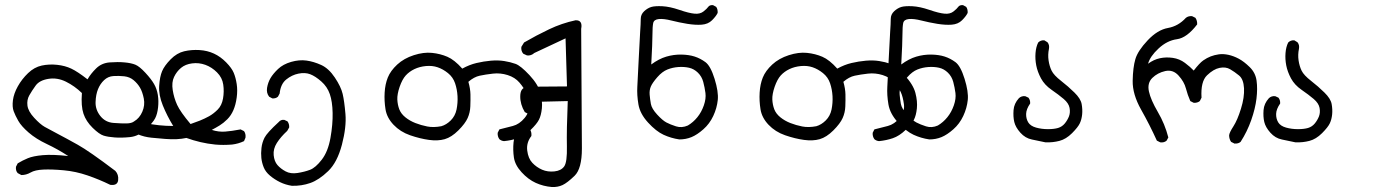

<svg xmlns="http://www.w3.org/2000/svg" viewBox="-20 -460 5540 768"><path d="M420.9 279.3Q377 257.8 330.1 241.7Q283.2 225.6 235.4 221.2Q187.5 216.8 153.8 218.3Q120.1 219.7 102.5 230Q85 240.2 65.4 240.2L50.8 232.4Q42 222.7 43.9 207L50.8 193.4Q70.3 181.6 91.3 172.9Q112.3 164.1 151.4 160.6Q190.4 157.2 252.9 164.1Q210.9 136.7 167.5 116.2Q124 95.7 94.7 70.3Q65.4 44.9 53.2 23.4Q41 2 34.7 -15.1Q28.3 -32.2 31.7 -59.1Q35.2 -85.9 51.3 -114.7Q67.4 -143.6 92.3 -167.5Q117.2 -191.4 147 -197.8Q176.8 -204.1 208.5 -200.7Q240.2 -197.3 265.1 -185.5Q290 -173.8 330.1 -142.6Q342.8 -165 364.7 -186.5Q386.7 -208 418.9 -210.4Q451.2 -212.9 478 -210.4Q504.9 -208 521.5 -201.2Q538.1 -194.3 561.5 -168.9Q585 -143.6 596.2 -124Q607.4 -104.5 611.3 -80.6Q615.2 -56.6 612.3 -30.3Q609.4 -3.9 600.6 13.2Q591.8 30.3 563 57.6Q534.2 85 500 88.4Q465.8 91.8 439 89.8Q412.1 87.9 394.5 82.5Q377 77.1 350.6 51.3Q324.2 25.4 314 -4.9Q303.7 -35.2 307.6 -87.9Q278.3 -116.2 243.7 -133.3Q209 -150.4 173.3 -144.5Q137.7 -138.7 122.6 -117.7Q107.4 -96.7 97.2 -78.6Q86.9 -60.5 89.8 -37.6Q92.8 -14.6 116.7 11.2Q140.6 37.1 158.7 47.4Q176.8 57.6 210.4 75.2Q244.1 92.8 290.5 118.7Q336.9 144.5 441.4 223.6Q455.1 238.3 452.6 260.7Q450.2 283.2 420.9 279.3ZM516.6 25.4Q538.1 12.7 549.3 -13.2Q560.5 -39.1 555.2 -65.9Q549.8 -92.8 540 -109.4Q530.3 -126 514.6 -139.2Q499 -152.3 477.1 -154.8Q455.1 -157.2 433.6 -155.8Q412.1 -154.3 396.5 -139.6Q380.9 -125 372.1 -103.5Q363.3 -82 362.3 -51.8Q361.3 -21.5 381.3 3.9Q401.4 29.3 434.1 31.7Q466.8 34.2 486.8 33.7Q506.8 33.2 516.6 25.4Z M840.8 118.2Q810.5 115.2 781.7 108.4Q752.9 101.6 725.6 91.8Q707 95.7 686.5 96.7Q666 97.7 640.6 95.7Q615.2 93.8 585.9 90.8Q556.6 87.9 531.2 77.1Q523.4 67.4 524.4 52.7L531.2 39.1Q544.9 29.3 562.5 32.2Q587.9 38.1 616.2 41Q644.5 43.9 672.9 43.9Q648.4 3.9 631.3 -38.1Q614.3 -80.1 616.7 -116.7Q619.1 -153.3 628.4 -175.3Q637.7 -197.3 662.6 -222.7Q687.5 -248 716.8 -254.9Q746.1 -261.7 777.8 -259.8Q809.6 -257.8 835.9 -245.6Q862.3 -233.4 884.8 -210.4Q907.2 -187.5 915 -168.5Q922.9 -149.4 926.8 -124Q930.7 -98.6 926.8 -69.8Q922.9 -41 913.6 -19.5Q904.3 2 889.2 17.1Q874 32.2 858.9 41.5Q843.8 50.8 827.1 59.6Q854.5 68.4 880.4 66.4Q906.2 64.5 942.4 57.6L956.1 64.5Q963.9 75.2 961.9 90.8L956.1 104.5Q933.6 115.2 908.2 118.2Q872.1 121.1 840.8 118.2ZM779.3 22.5Q798.8 14.6 816.4 4.9Q834 -4.9 850.6 -21.5Q867.2 -38.1 872.1 -65.9Q877 -93.8 873 -121.6Q869.1 -149.4 848.1 -170.4Q827.1 -191.4 801.3 -200.7Q775.4 -210 748.5 -206.5Q721.7 -203.1 704.1 -188.5Q686.5 -173.8 676.3 -152.3Q666 -130.9 670.9 -99.6Q675.8 -68.4 688.5 -40.5Q701.2 -12.7 742.2 36.1Z M1147.5 283.2Q1122.1 279.3 1100.1 268.6Q1078.1 257.8 1060.1 242.7Q1042 227.5 1034.7 209Q1027.3 190.4 1025.4 171.9Q1023.4 153.3 1025.9 131.8Q1028.3 110.4 1038.1 90.8Q1047.9 71.3 1094.7 28.3Q1103.5 17.6 1117.2 19.5L1129.9 25.4Q1137.7 36.1 1136.7 49.8L1128.9 63.5Q1102.5 87.9 1087.4 111.8Q1072.3 135.7 1074.7 160.6Q1077.1 185.5 1089.8 200.2Q1102.5 214.8 1122.6 225.6Q1142.6 236.3 1170.4 231.9Q1198.2 227.5 1220.2 219.2Q1242.2 210.9 1267.1 178.7Q1292 146.5 1301.8 91.8Q1311.5 37.1 1310.5 -8.3Q1309.6 -53.7 1299.3 -83.5Q1289.1 -113.3 1265.1 -134.3Q1241.2 -155.3 1220.7 -163.1Q1200.2 -170.9 1173.8 -165.5Q1147.5 -160.2 1125 -142.1Q1102.5 -124 1098.6 -85.9L1091.8 -73.2Q1083 -65.4 1069.3 -66.4L1056.6 -73.2Q1044.9 -87.9 1048.3 -108.9Q1051.8 -129.9 1062 -147.5Q1072.3 -165 1092.3 -184.1Q1112.3 -203.1 1144.5 -212.4Q1176.8 -221.7 1205.6 -217.8Q1234.4 -213.9 1264.6 -200.2Q1294.9 -186.5 1319.3 -149.9Q1343.8 -113.3 1350.6 -84.5Q1357.4 -55.7 1361.8 -3.9Q1366.2 47.9 1347.7 118.7Q1329.1 189.5 1292.5 224.6Q1255.9 259.8 1221.2 272Q1186.5 284.2 1147.5 283.2Z M1996.1 104.5Q1985.4 103.5 1977.5 96.7Q1969.7 85.9 1970.7 71.3L1977.5 57.6Q2004.9 50.8 2031.2 43.9Q2057.6 37.1 2078.6 11.7Q2099.6 -13.7 2095.7 -43Q2091.8 -72.3 2083.5 -90.8Q2075.2 -109.4 2057.6 -129.9Q2040 -150.4 2010.7 -159.7Q1981.4 -168.9 1951.7 -165.5Q1921.9 -162.1 1898.9 -157.2Q1876 -152.3 1853.5 -132.8Q1861.3 -105.5 1861.8 -82.5Q1862.3 -59.6 1861.3 -34.7Q1860.4 -9.8 1850.6 12.2Q1840.8 34.2 1813.5 61.5Q1786.1 88.9 1758.8 96.7Q1731.4 104.5 1695.8 99.6Q1660.2 94.7 1620.6 81.1Q1581.1 67.4 1554.2 39.1Q1527.3 10.7 1522 -22.9Q1516.6 -56.6 1518.6 -89.8Q1520.5 -123 1531.2 -149.9Q1542 -176.8 1568.8 -201.7Q1595.7 -226.6 1635.3 -239.3Q1674.8 -252 1708 -248.5Q1741.2 -245.1 1769.5 -232.9Q1797.9 -220.7 1829.1 -185.5Q1857.4 -201.2 1886.2 -208Q1915 -214.8 1943.8 -217.3Q1972.7 -219.7 1997.1 -215.8Q2021.5 -211.9 2042 -204.6Q2062.5 -197.3 2097.7 -159.7Q2132.8 -122.1 2141.6 -88.4Q2150.4 -54.7 2147.5 -26.4Q2144.5 2 2135.7 19Q2127 36.1 2102.1 60.1Q2077.1 84 2051.3 92.8Q2025.4 101.6 1996.1 104.5ZM1745.1 44.9Q1765.6 39.1 1783.2 21.5Q1800.8 3.9 1806.2 -22Q1811.5 -47.9 1810.1 -75.2Q1808.6 -102.5 1800.3 -127Q1792 -151.4 1772 -167.5Q1752 -183.6 1730.5 -190.9Q1709 -198.2 1683.6 -195.8Q1658.2 -193.4 1637.7 -183.6Q1617.2 -173.8 1603 -158.2Q1588.9 -142.6 1578.6 -112.8Q1568.4 -83 1569.3 -62Q1570.3 -41 1577.1 -22.9Q1584 -4.9 1601.6 9.3Q1619.1 23.4 1641.6 32.2Q1664.1 41 1689 45.9Q1713.9 50.8 1745.1 44.9Z M2187.5 288.1Q2153.3 285.2 2123 271.5Q2092.8 257.8 2066.4 229Q2040 200.2 2035.6 169.9Q2031.2 139.6 2034.2 109.4Q2037.1 79.1 2054.7 56.6Q2067.4 46.9 2083 47.9L2098.6 55.7Q2107.4 67.4 2105.5 84Q2085 110.4 2088.9 142.1Q2092.8 173.8 2109.4 191.4Q2126 209 2148.4 218.8Q2170.9 228.5 2197.8 225.6Q2224.6 222.7 2236.8 205.6Q2249 188.5 2247.6 125Q2246.1 61.5 2251 -55.7L2125 -52.7L2127.9 -26.4L2120.1 -11.7Q2110.4 -2.9 2093.8 -3.9L2079.1 -11.7Q2060.5 -43 2061 -75.2Q2061.5 -107.4 2083.5 -110.8Q2105.5 -114.3 2248 -114.3L2242.2 -306.6L2117.2 -248Q2104.5 -236.3 2087.9 -238.3L2073.2 -245.1Q2063.5 -255.9 2065.4 -272.5L2076.2 -290Q2125 -318.4 2176.3 -342.8Q2227.5 -367.2 2282.2 -378.9Q2311.5 -379.9 2304.7 -344.7Q2307.6 53.7 2307.6 134.3Q2307.6 214.8 2278.3 243.2Q2249 271.5 2230 280.3Q2210.9 289.1 2187.5 288.1Z M2697.3 97.7Q2664.1 92.8 2634.3 79.1Q2604.5 65.4 2572.3 30.3Q2540 -4.9 2533.7 -42.5Q2527.3 -80.1 2529.3 -113.3Q2531.2 -146.5 2534.7 -220.7Q2538.1 -294.9 2540.5 -330.6Q2543 -366.2 2543 -384.3Q2543 -402.3 2556.6 -415Q2570.3 -427.7 2585 -432.1Q2599.6 -436.5 2629.4 -435.1Q2659.2 -433.6 2697.8 -420.4Q2736.3 -407.2 2758.3 -405.3Q2780.3 -403.3 2793.9 -414.1Q2807.6 -424.8 2813 -432.6Q2818.4 -440.4 2832 -439.5L2844.7 -432.6Q2851.6 -422.9 2850.6 -408.2Q2843.8 -394.5 2828.1 -378.9Q2812.5 -363.3 2787.1 -361.3Q2761.7 -359.4 2729 -364.7Q2696.3 -370.1 2665.5 -377.9Q2634.8 -385.7 2615.2 -383.8Q2595.7 -381.8 2592.8 -367.7Q2589.8 -353.5 2589.8 -321.8Q2589.8 -290 2585 -202.1Q2615.2 -224.6 2645 -233.4Q2674.8 -242.2 2705.1 -241.7Q2735.4 -241.2 2758.3 -233.9Q2781.2 -226.6 2801.8 -211.4Q2822.3 -196.3 2838.4 -144.5Q2854.5 -92.8 2851.1 -60.1Q2847.7 -27.3 2833 3.9Q2818.4 35.2 2793.5 57.1Q2768.6 79.1 2746.1 88.4Q2723.6 97.7 2697.3 97.7ZM2731.4 42Q2752.9 29.3 2769.5 8.8Q2786.1 -11.7 2795.4 -38.6Q2804.7 -65.4 2801.8 -87.9Q2798.8 -110.4 2793 -132.3Q2787.1 -154.3 2771.5 -169.4Q2755.9 -184.6 2736.3 -189Q2716.8 -193.4 2693.8 -191.9Q2670.9 -190.4 2649.9 -182.1Q2628.9 -173.8 2609.4 -151.4Q2589.8 -128.9 2583.5 -114.3Q2577.1 -99.6 2578.6 -81.5Q2580.1 -63.5 2583.5 -44.4Q2586.9 -25.4 2608.4 -2Q2629.9 21.5 2645.5 29.8Q2661.1 38.1 2684.1 45.4Q2707 52.7 2731.4 42Z M3496.1 104.5Q3485.4 103.5 3477.5 96.7Q3469.7 85.9 3470.7 71.3L3477.5 57.6Q3504.9 50.8 3531.2 43.9Q3557.6 37.1 3578.6 11.7Q3599.6 -13.7 3595.7 -43Q3591.8 -72.3 3583.5 -90.8Q3575.2 -109.4 3557.6 -129.9Q3540 -150.4 3510.7 -159.7Q3481.4 -168.9 3451.7 -165.5Q3421.9 -162.1 3398.9 -157.2Q3376 -152.3 3353.5 -132.8Q3361.3 -105.5 3361.8 -82.5Q3362.3 -59.6 3361.3 -34.7Q3360.4 -9.8 3350.6 12.2Q3340.8 34.2 3313.5 61.5Q3286.1 88.9 3258.8 96.7Q3231.4 104.5 3195.8 99.6Q3160.2 94.7 3120.6 81.1Q3081.1 67.4 3054.2 39.1Q3027.3 10.7 3022 -22.9Q3016.6 -56.6 3018.6 -89.8Q3020.5 -123 3031.2 -149.9Q3042 -176.8 3068.8 -201.7Q3095.7 -226.6 3135.3 -239.3Q3174.8 -252 3208 -248.5Q3241.2 -245.1 3269.5 -232.9Q3297.9 -220.7 3329.1 -185.5Q3357.4 -201.2 3386.2 -208Q3415 -214.8 3443.8 -217.3Q3472.7 -219.7 3497.1 -215.8Q3521.5 -211.9 3542 -204.6Q3562.5 -197.3 3597.7 -159.7Q3632.8 -122.1 3641.6 -88.4Q3650.4 -54.7 3647.5 -26.4Q3644.5 2 3635.7 19Q3627 36.1 3602.1 60.1Q3577.1 84 3551.3 92.8Q3525.4 101.6 3496.1 104.5ZM3245.1 44.9Q3265.6 39.1 3283.2 21.5Q3300.8 3.9 3306.2 -22Q3311.5 -47.9 3310.1 -75.2Q3308.6 -102.5 3300.3 -127Q3292 -151.4 3272 -167.5Q3252 -183.6 3230.5 -190.9Q3209 -198.2 3183.6 -195.8Q3158.2 -193.4 3137.7 -183.6Q3117.2 -173.8 3103 -158.2Q3088.9 -142.6 3078.6 -112.8Q3068.4 -83 3069.3 -62Q3070.3 -41 3077.1 -22.9Q3084 -4.9 3101.6 9.3Q3119.1 23.4 3141.6 32.2Q3164.1 41 3189 45.9Q3213.9 50.8 3245.1 44.9Z M3697.3 97.7Q3664.1 92.8 3634.3 79.1Q3604.5 65.4 3572.3 30.3Q3540 -4.9 3533.7 -42.5Q3527.3 -80.1 3529.3 -113.3Q3531.2 -146.5 3534.7 -220.7Q3538.1 -294.9 3540.5 -330.6Q3543 -366.2 3543 -384.3Q3543 -402.3 3556.6 -415Q3570.3 -427.7 3585 -432.1Q3599.6 -436.5 3629.4 -435.1Q3659.2 -433.6 3697.8 -420.4Q3736.3 -407.2 3758.3 -405.3Q3780.3 -403.3 3793.9 -414.1Q3807.6 -424.8 3813 -432.6Q3818.4 -440.4 3832 -439.5L3844.7 -432.6Q3851.6 -422.9 3850.6 -408.2Q3843.8 -394.5 3828.1 -378.9Q3812.5 -363.3 3787.1 -361.3Q3761.7 -359.4 3729 -364.7Q3696.3 -370.1 3665.5 -377.9Q3634.8 -385.7 3615.2 -383.8Q3595.7 -381.8 3592.8 -367.7Q3589.8 -353.5 3589.8 -321.8Q3589.8 -290 3585 -202.1Q3615.2 -224.6 3645 -233.4Q3674.8 -242.2 3705.1 -241.7Q3735.4 -241.2 3758.3 -233.9Q3781.2 -226.6 3801.8 -211.4Q3822.3 -196.3 3838.4 -144.5Q3854.5 -92.8 3851.1 -60.1Q3847.7 -27.3 3833 3.9Q3818.4 35.2 3793.5 57.1Q3768.6 79.1 3746.1 88.4Q3723.6 97.7 3697.3 97.7ZM3731.4 42Q3752.9 29.3 3769.5 8.8Q3786.1 -11.7 3795.4 -38.6Q3804.7 -65.4 3801.8 -87.9Q3798.8 -110.4 3793 -132.3Q3787.1 -154.3 3771.5 -169.4Q3755.9 -184.6 3736.3 -189Q3716.8 -193.4 3693.8 -191.9Q3670.9 -190.4 3649.9 -182.1Q3628.9 -173.8 3609.4 -151.4Q3589.8 -128.9 3583.5 -114.3Q3577.1 -99.6 3578.6 -81.5Q3580.1 -63.5 3583.5 -44.4Q3586.9 -25.4 3608.4 -2Q3629.9 21.5 3645.5 29.8Q3661.1 38.1 3684.1 45.4Q3707 52.7 3731.4 42Z M4162.1 109.4Q4134.8 103.5 4107.9 98.1Q4081.1 92.8 4061.5 70.8Q4042 48.8 4037.1 27.8Q4032.2 6.8 4034.2 -19.5Q4036.1 -45.9 4055.7 -67.4Q4066.4 -77.1 4081.1 -75.2L4093.8 -69.3Q4101.6 -59.6 4100.6 -45.9Q4085 -23.4 4084.5 -4.4Q4084 14.6 4092.8 29.3Q4101.6 43.9 4124 50.3Q4146.5 56.6 4171.4 56.6Q4196.3 56.6 4212.4 51.8Q4228.5 46.9 4239.3 33.7Q4250 20.5 4255.9 5.4Q4261.7 -9.8 4258.3 -28.3Q4254.9 -46.9 4234.9 -64Q4214.8 -81.1 4186.5 -100.6Q4158.2 -120.1 4144 -146.5Q4129.9 -172.9 4125 -198.2Q4120.1 -223.6 4122.1 -248Q4124 -272.5 4132.8 -290Q4142.6 -299.8 4157.2 -298.8L4169.9 -291Q4178.7 -280.3 4175.8 -264.6Q4170.9 -241.2 4174.3 -218.3Q4177.7 -195.3 4186.5 -177.2Q4195.3 -159.2 4224.1 -136.7Q4252.9 -114.3 4277.8 -89.8Q4302.7 -65.4 4306.6 -43.9Q4310.5 -22.5 4308.6 -2.4Q4306.6 17.6 4299.3 33.2Q4292 48.8 4268.1 72.8Q4244.1 96.7 4217.8 103.5Q4191.4 110.4 4162.1 109.4Z M4918 114.3 4904.3 107.4Q4896.5 95.7 4896.5 81.1Q4897.5 70.3 4913.6 45.4Q4929.7 20.5 4943.8 -24.9Q4958 -70.3 4956.1 -106.9Q4954.1 -143.6 4936 -158.2Q4918 -172.9 4900.4 -183.1Q4882.8 -193.4 4858.4 -188.5Q4834 -183.6 4808.1 -158.7Q4782.2 -133.8 4786.1 -69.3L4779.3 -55.7Q4769.5 -47.9 4754.9 -48.8L4741.2 -55.7Q4730.5 -80.1 4723.6 -106.4Q4716.8 -132.8 4694.3 -157.7Q4671.9 -182.6 4641.1 -175.8Q4610.4 -168.9 4589.4 -148.4Q4568.4 -127.9 4575.7 -94.2Q4583 -60.5 4611.3 -12.2Q4639.6 36.1 4653.3 89.8L4646.5 102.5Q4636.7 111.3 4621.1 109.4L4607.4 102.5Q4579.1 40 4544.4 -21.5Q4509.8 -83 4510.7 -136.7Q4511.7 -190.4 4521.5 -223.6Q4531.2 -256.8 4570.8 -298.8Q4610.4 -340.8 4651.9 -348.1Q4693.4 -355.5 4723.6 -388.7Q4733.4 -396.5 4748 -395.5L4761.7 -388.7Q4769.5 -377 4768.6 -362.3Q4727.5 -308.6 4688 -303.2Q4648.4 -297.9 4614.3 -266.1Q4580.1 -234.4 4572.3 -205.1Q4594.7 -221.7 4619.6 -227.1Q4644.5 -232.4 4671.4 -228.5Q4698.2 -224.6 4719.7 -208.5Q4741.2 -192.4 4754.9 -177.7Q4778.3 -208 4793 -218.3Q4807.6 -228.5 4822.8 -234.4Q4837.9 -240.2 4855.5 -242.7Q4873 -245.1 4893.6 -240.7Q4914.1 -236.3 4935.1 -225.1Q4956.1 -213.9 4979 -191.4Q5002 -168.9 5006.3 -137.2Q5010.7 -105.5 5005.9 -65.4Q5001 -25.4 4984.9 20.5Q4968.8 66.4 4942.4 107.4Q4933.6 115.2 4918 114.3Z M5162.1 109.4Q5134.8 103.5 5107.9 98.1Q5081.1 92.8 5061.5 70.8Q5042 48.8 5037.1 27.8Q5032.2 6.8 5034.2 -19.5Q5036.1 -45.9 5055.7 -67.4Q5066.4 -77.1 5081.1 -75.2L5093.8 -69.3Q5101.6 -59.6 5100.6 -45.9Q5085 -23.4 5084.5 -4.4Q5084 14.6 5092.8 29.3Q5101.6 43.9 5124 50.3Q5146.5 56.6 5171.4 56.6Q5196.3 56.6 5212.4 51.8Q5228.5 46.9 5239.3 33.7Q5250 20.5 5255.9 5.4Q5261.7 -9.8 5258.3 -28.3Q5254.9 -46.9 5234.9 -64Q5214.8 -81.1 5186.5 -100.6Q5158.2 -120.1 5144 -146.5Q5129.9 -172.9 5125 -198.2Q5120.1 -223.6 5122.1 -248Q5124 -272.5 5132.8 -290Q5142.6 -299.8 5157.2 -298.8L5169.9 -291Q5178.7 -280.3 5175.8 -264.6Q5170.9 -241.2 5174.3 -218.3Q5177.7 -195.3 5186.5 -177.2Q5195.3 -159.2 5224.1 -136.7Q5252.9 -114.3 5277.8 -89.8Q5302.7 -65.4 5306.6 -43.9Q5310.5 -22.5 5308.6 -2.4Q5306.6 17.6 5299.3 33.2Q5292 48.8 5268.1 72.8Q5244.1 96.7 5217.8 103.5Q5191.4 110.4 5162.1 109.4Z"/></svg>

Font: JasonHandwriting4
Style: Regular
Weight: 400
Version: Version 1.01.21